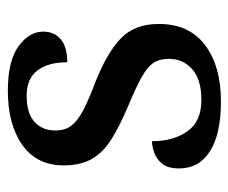

<svg xmlns="http://www.w3.org/2000/svg" viewBox="-68 -518 596 501"><g transform="rotate(-90 230.5 -268.0)"><path d="M216 10Q131 10 86 -18.5Q41 -47 41 -99Q41 -128 53 -143Q65 -158 82 -164Q99 -170 112 -170Q112 -115 137.5 -78Q163 -41 220 -41Q273 -41 300 -65Q327 -89 327 -126Q327 -150 316.5 -166Q306 -182 279 -197Q252 -212 204 -232Q152 -254 117.5 -275.5Q83 -297 66 -326.5Q49 -356 49 -400Q49 -471 102.5 -508.5Q156 -546 244 -546Q322 -546 360 -518Q398 -490 398 -454Q398 -425 378 -408Q358 -391 318 -391Q318 -441 296.5 -469Q275 -497 231 -497Q185 -497 162.5 -476.5Q140 -456 140 -422Q140 -397 152.5 -380.5Q165 -364 192.5 -349.5Q220 -335 268 -317Q343 -287 380.5 -251Q418 -215 418 -152Q418 -73 363 -31.5Q308 10 216 10Z"/></g></svg>

Font: Noto Serif Toto Medium
Style: Regular
Weight: 500
Designer: Monotype Design Team
Foundry: Monotype Imaging Inc.
Version: Version 2.001; ttfautohint (v1.8.4.7-5d5b)